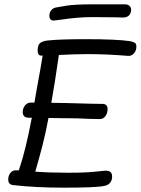

<svg xmlns="http://www.w3.org/2000/svg" viewBox="-20 -879 650 887"><path d="M610 -664Q610 -644 598 -631.5Q586 -619 570 -621Q472 -629 388 -629Q324 -629 252 -625Q233 -492 217 -404L284 -403L394 -400L453 -399Q477 -399 477 -375Q477 -356 467 -342.5Q457 -329 441 -329L388 -330Q343 -333 270 -333Q228 -333 204 -334Q190 -260 176 -206Q162 -152 143 -86Q207 -81 297 -81Q351 -81 383 -83Q415 -85 461 -90Q498 -94 498 -64Q498 -46 488.5 -34.5Q479 -23 461 -20Q423 -12 276 -12Q144 -12 40 -24Q18 -27 18 -49Q18 -67 27.5 -79.5Q37 -92 50 -92H67Q85 -146 98.5 -201.5Q112 -257 127 -335H115Q85 -335 85 -361Q85 -379 95.5 -392Q106 -405 123 -405H139Q148 -456 149 -463Q171 -582 177 -622H170Q154 -622 154 -647Q154 -673 167 -681.5Q180 -690 201 -692Q259 -698 374 -698Q519 -698 580 -689Q595 -686 602.5 -681.5Q610 -677 610 -664ZM208 -806Q208 -821 217 -832Q226 -843 242 -845Q247 -846 285.5 -852.5Q324 -859 409 -859H557Q572 -859 580 -850Q588 -841 585 -826Q579 -798 548 -798Q530 -798 516 -799L407 -800Q340 -800 261 -788Q229 -784 227 -784Q218 -784 213 -790Q208 -796 208 -806Z"/></svg>

Font: Mali
Style: Italic
Weight: 400
Italic angle: -10°
Version: Version 1.000; ttfautohint (v1.6)